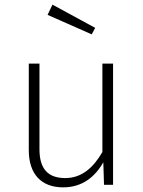

<svg xmlns="http://www.w3.org/2000/svg" viewBox="-20 -796 616 827"><path d="M206 -776 185 -732 375 -648 390 -676ZM467 -522H421V-141C383 -76 334 -29 261 -29C189 -29 150 -66 150 -153V-522H104V-149C104 -46 158 11 252 11C335 11 390 -35 425 -97L428 0H467Z"/></svg>

Font: Fira Sans ExtraLight
Style: Regular
Weight: 200
Designer: bBox Type GmbH & Carrois Corporate GbR & Edenspiekermann AG
Foundry: bBox Type GmbH & Carrois Corporate GbR & Edenspiekermann AG
Version: Version 4.300;PS 004.300;hotconv 1.0.88;makeotf.lib2.5.64775